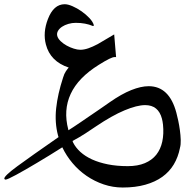

<svg xmlns="http://www.w3.org/2000/svg" viewBox="-170 -523 863 891"><path d="M169.4 138.7Q181.2 162.1 203.1 182.1Q225.1 202.1 257.1 216.8Q289.1 231.4 330.6 239.7Q372.1 248 422.9 248Q469.2 248 502.2 234.1Q535.2 220.2 555.2 195.1Q575.2 169.9 583 134.3Q590.8 98.6 586.4 55.2Q585.4 47.4 584.2 40.3Q583 33.2 581.5 27.8Q564.9 -35.2 503.9 -35.2Q465.8 -35.2 408 -11Q350.1 13.2 275.4 63.5Q253.4 78.6 226.3 96.2Q199.2 113.8 166.5 131.3Q167.5 134.3 168.2 135.3Q168.9 136.2 169.4 138.7ZM665 164.1Q656.7 206.1 636.5 240Q616.2 273.9 583.3 297.6Q550.3 321.3 504.4 334.2Q458.5 347.2 399.4 347.2Q354 347.2 311.3 332.8Q268.6 318.4 231.9 293.2Q195.3 268.1 166.5 233.9Q137.7 199.7 119.1 160.6Q89.4 179.7 59.3 198Q29.3 216.3 1.5 232.9Q-26.4 249.5 -51 263.7Q-75.7 277.8 -95 288.3Q-114.3 298.8 -127.2 304.7Q-140.1 310.5 -144 310.5Q-148.4 310.5 -149.9 306.6Q-152.8 294.9 -89.4 248.3Q-25.9 201.7 101.6 113.3L99.1 105Q83.5 45.9 90.6 -20.3Q97.7 -86.4 122.6 -162.6Q127.9 -180.7 135.5 -191.9Q143.1 -203.1 148.9 -209.5Q63.5 -237.8 43 -316.4Q28.3 -372.1 52.2 -434.1Q78.6 -503.4 130.4 -503.4Q145.5 -503.4 166.7 -494.1Q188 -484.9 208.5 -470.5Q229 -456.1 245.1 -439Q261.2 -421.9 265.6 -405.8Q265.6 -402.3 261.2 -402.3Q243.7 -409.7 224.4 -413.3Q205.1 -417 181.2 -417Q164.1 -417 147.2 -412.1Q130.4 -407.2 117.9 -398.9Q105.5 -390.6 99.1 -379.6Q92.8 -368.7 95.7 -356.4Q99.1 -343.8 111.3 -332Q123.5 -320.3 139.4 -311.5Q155.3 -302.7 172.4 -297.4Q189.5 -292 202.6 -292Q219.7 -292 239.7 -298.8Q259.8 -305.7 283.7 -318.4L359.9 -363.3L368.7 -258.3H363.3Q353.5 -258.3 335.4 -249.3Q317.4 -240.2 288.6 -222.2Q192.9 -162.6 158 -87.2Q123 -11.7 147 78.6L147.5 81.5Q154.8 77.1 169.9 67.1Q185.1 57.1 204.1 44.2Q223.1 31.2 244.1 16.8Q265.1 2.4 284.2 -10.5Q303.2 -23.4 318.1 -33.9Q333 -44.4 339.4 -48.8Q394 -86.9 439.2 -105Q484.4 -123 520 -123Q615.7 -123 648.4 0Q652.3 14.6 657 36.1Q661.6 57.6 664.8 81.1Q668 104.5 668.7 126.5Q669.4 148.4 665 163.6Z"/></svg>

Font: XB Khoramshahr
Style: Oblique
Weight: 400
Italic angle: 12°
Designer: Behnam
Foundry: Irmug
Version: Version 8.005 2009